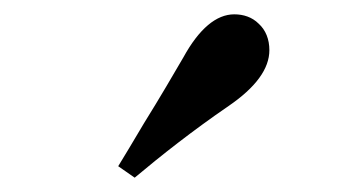

<svg xmlns="http://www.w3.org/2000/svg" viewBox="-20 -875 487 268"><path d="M168 -627C205 -658 248 -692 299 -727C337 -753 356 -779 356 -805C356 -820 351 -833 341 -842C332 -851 320 -855 307 -855C282 -855 258 -835 236 -795C222 -771 204 -740 181 -703C165 -676 153 -656 145 -643Z"/></svg>

Font: AllPunType Bold
Style: Regular
Weight: 700
Version: 1.0